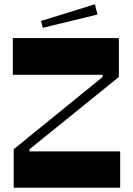

<svg xmlns="http://www.w3.org/2000/svg" viewBox="-20 -878 624 898"><path d="M44 0H542V-170H118V-180L536 -518V-700H40V-528H460V-518L44 -180ZM172 -780 180 -748 436 -810 424 -858Z"/></svg>

Font: Ribes
Style: Bold
Weight: 900
Designer: Luigi Gorlero
Foundry: Collletttivo
Version: Version 2.100;Glyphs 3.1.2 (3151)